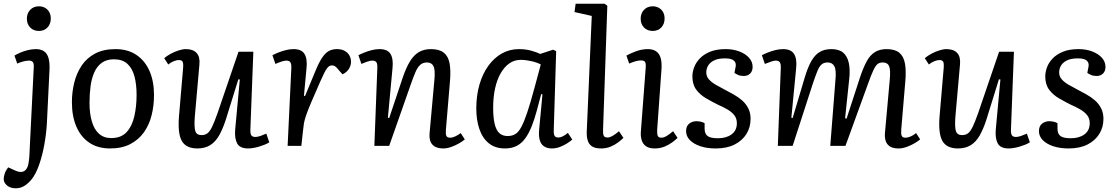

<svg xmlns="http://www.w3.org/2000/svg" viewBox="-53 -787 6028 1036"><path d="M200 -122Q197 -68 186.5 -8.5Q176 51 158 102.5Q140 154 115 184Q103 198 89.5 208.5Q76 219 62 224Q48 229 33 229Q2 229 -15.5 213.5Q-33 198 -33 180Q-33 166 -27.5 149.5Q-22 133 -9 116L31 134Q49 142 64 140.5Q79 139 89 125.5Q99 112 102 86Q105 68 105.5 53.5Q106 39 107 23Q108 7 109 -19L129 -420Q131 -443 124.5 -451.5Q118 -460 104 -460Q91 -460 74.5 -456Q58 -452 40 -444L25 -487Q38 -495 56.5 -503Q75 -511 97 -516.5Q119 -522 141 -522Q168 -522 185 -510Q202 -498 209 -473Q216 -448 214 -409ZM92 -686Q92 -715 110 -734Q128 -753 157 -753Q176 -753 190.5 -744.5Q205 -736 213 -721.5Q221 -707 221 -687Q221 -658 203.5 -639Q186 -620 157 -620Q128 -620 110 -638.5Q92 -657 92 -686Z M541 14Q475 14 429 -17Q383 -48 359 -104Q335 -160 335 -235Q335 -291 348 -342.5Q361 -394 388.5 -434.5Q416 -475 461 -498.5Q506 -522 570 -522Q636 -522 682.5 -491Q729 -460 753.5 -404.5Q778 -349 778 -274Q778 -217 765 -165Q752 -113 723.5 -73Q695 -33 650 -9.5Q605 14 541 14ZM547 -42Q601 -42 630.5 -74.5Q660 -107 672 -160.5Q684 -214 684 -275Q684 -332 672.5 -375Q661 -418 634.5 -442.5Q608 -467 562 -467Q522 -467 496 -448Q470 -429 455.5 -396Q441 -363 435.5 -320.5Q430 -278 430 -231Q430 -175 442.5 -132Q455 -89 481 -65.5Q507 -42 547 -42Z M833 -473Q848 -486 868.5 -497Q889 -508 911 -515Q933 -522 950 -522Q989 -522 1008 -501Q1027 -480 1023 -439L998 -156Q994 -101 1001 -79.5Q1008 -58 1034 -58Q1053 -58 1066 -67.5Q1079 -77 1091.5 -103Q1104 -129 1121 -177L1234 -508H1314L1298 -89Q1297 -66 1303 -57Q1309 -48 1325 -48Q1337 -48 1352.5 -53.5Q1368 -59 1384 -66L1400 -19Q1389 -12 1374 -6Q1359 0 1343.5 4.5Q1328 9 1313 11.5Q1298 14 1286 14Q1241 14 1226.5 -13.5Q1212 -41 1216 -88L1241 -358L1233 -359L1165 -140Q1149 -91 1129.5 -56.5Q1110 -22 1081.5 -4Q1053 14 1012 14Q951 14 928 -26.5Q905 -67 913 -162L935 -420Q937 -446 932 -454.5Q927 -463 912 -463Q900 -463 884 -456.5Q868 -450 855 -439Z M1519 -420Q1520 -441 1514 -450.5Q1508 -460 1492 -460Q1482 -460 1468 -455.5Q1454 -451 1433 -442L1417 -489Q1428 -495 1447.5 -503Q1467 -511 1489 -516.5Q1511 -522 1531 -522Q1574 -522 1590 -496Q1606 -470 1601 -420L1587 -270L1593 -269L1649 -404Q1667 -448 1684 -474Q1701 -500 1720 -511Q1739 -522 1765 -522Q1790 -522 1807 -512.5Q1824 -503 1832.5 -487.5Q1841 -472 1841 -454Q1841 -433 1829 -414.5Q1817 -396 1795 -386L1772 -412Q1761 -426 1754 -430Q1747 -434 1738 -434Q1731 -434 1725 -431Q1719 -428 1712 -419Q1705 -410 1696.5 -393Q1688 -376 1675 -347Q1643 -275 1625 -232Q1607 -189 1598.5 -164Q1590 -139 1587 -121.5Q1584 -104 1582 -82L1573 0H1499Z M2455 -35Q2444 -25 2424 -13.5Q2404 -2 2381.5 6Q2359 14 2338 14Q2299 14 2280 -7Q2261 -28 2265 -69L2291 -357Q2296 -410 2286 -430Q2276 -450 2251 -450Q2229 -450 2214.5 -437Q2200 -424 2189 -398.5Q2178 -373 2164 -333L2047 0H1967L1983 -420Q1984 -442 1978 -451Q1972 -460 1956 -460Q1946 -460 1932 -455.5Q1918 -451 1897 -442L1881 -489Q1892 -495 1911.5 -503Q1931 -511 1953 -516.5Q1975 -522 1995 -522Q2038 -522 2054 -496Q2070 -470 2065 -420L2040 -152L2047 -150L2120 -368Q2138 -421 2158.5 -455Q2179 -489 2206.5 -505.5Q2234 -522 2272 -522Q2318 -522 2342 -502.5Q2366 -483 2373 -444.5Q2380 -406 2375 -349L2353 -87Q2351 -64 2355.5 -54Q2360 -44 2376 -44Q2388 -44 2403.5 -51Q2419 -58 2433 -69Z M2935 -87Q2934 -63 2939.5 -54Q2945 -45 2960 -45Q2971 -45 2984 -51.5Q2997 -58 3011 -70L3035 -34Q3024 -24 3005.5 -12.5Q2987 -1 2966.5 6.5Q2946 14 2925 14Q2900 14 2883 3Q2866 -8 2859.5 -30.5Q2853 -53 2856 -86L2874 -278L2867 -279L2844 -192Q2831 -143 2815.5 -104.5Q2800 -66 2780.5 -39.5Q2761 -13 2734.5 0.5Q2708 14 2672 14Q2619 14 2584.5 -14Q2550 -42 2533.5 -91Q2517 -140 2517 -201Q2517 -272 2534 -330.5Q2551 -389 2582 -432Q2613 -475 2655 -498.5Q2697 -522 2747 -522Q2783 -522 2813.5 -513.5Q2844 -505 2862 -496L2932 -519L2948 -511ZM2686 -53Q2710 -53 2727.5 -63.5Q2745 -74 2760 -102Q2775 -130 2792 -180.5Q2809 -231 2831 -313L2865 -439Q2845 -450 2814.5 -457Q2784 -464 2756 -464Q2723 -464 2696 -445.5Q2669 -427 2649 -392.5Q2629 -358 2618.5 -310.5Q2608 -263 2608 -206Q2608 -153 2616 -119Q2624 -85 2641 -69Q2658 -53 2686 -53Z M3140 -701 3047 -722 3053 -767H3209L3224 -756L3201 -87Q3200 -65 3204.5 -55Q3209 -45 3226 -45Q3237 -45 3252 -53.5Q3267 -62 3287 -79L3311 -43Q3301 -33 3283.5 -19.5Q3266 -6 3242.5 4Q3219 14 3190 14Q3158 14 3141 2.5Q3124 -9 3118 -29.5Q3112 -50 3113 -77Z M3431 -420Q3433 -443 3428 -452Q3423 -461 3406 -461Q3393 -461 3378 -457Q3363 -453 3342 -444L3327 -487Q3346 -498 3378 -510Q3410 -522 3443 -522Q3470 -522 3487.5 -510Q3505 -498 3512 -473.5Q3519 -449 3516 -410L3493 -87Q3492 -65 3496 -54.5Q3500 -44 3516 -44Q3528 -44 3543.5 -53Q3559 -62 3579 -79L3603 -43Q3593 -33 3575 -19.5Q3557 -6 3533 4Q3509 14 3480 14Q3449 14 3432 1.5Q3415 -11 3409 -32Q3403 -53 3405 -77ZM3404 -686Q3404 -715 3422 -734Q3440 -753 3469 -753Q3488 -753 3502.5 -744.5Q3517 -736 3525 -721.5Q3533 -707 3533 -687Q3533 -658 3515.5 -639Q3498 -620 3469 -620Q3440 -620 3422 -638.5Q3404 -657 3404 -686Z M3821 -41Q3866 -41 3894.5 -62Q3923 -83 3923 -122Q3923 -148 3909 -165.5Q3895 -183 3872 -196.5Q3849 -210 3821 -222Q3789 -238 3757 -256.5Q3725 -275 3704 -303Q3683 -331 3683 -375Q3683 -397 3692 -422.5Q3701 -448 3722 -470.5Q3743 -493 3777.5 -507.5Q3812 -522 3863 -522Q3903 -522 3936 -509.5Q3969 -497 3988.5 -475.5Q4008 -454 4008 -426Q4008 -403 3994.5 -390Q3981 -377 3960 -377Q3943 -377 3930 -382.5Q3917 -388 3910 -394L3916 -425Q3921 -446 3908 -459Q3895 -472 3859 -472Q3822 -472 3800 -461Q3778 -450 3768 -433Q3758 -416 3758 -396Q3758 -375 3772 -359Q3786 -343 3808.5 -330Q3831 -317 3856 -304Q3881 -291 3906 -277Q3931 -263 3951.5 -245Q3972 -227 3984.5 -202.5Q3997 -178 3997 -146Q3997 -100 3974.5 -64Q3952 -28 3910.5 -7Q3869 14 3809 14Q3762 14 3726 2Q3690 -10 3669.5 -31Q3649 -52 3649 -79Q3649 -107 3666 -120Q3683 -133 3705 -133Q3717 -133 3729.5 -130Q3742 -127 3749 -122V-93Q3749 -65 3765 -53Q3781 -41 3821 -41Z M4455 -357Q4460 -409 4449 -429.5Q4438 -450 4413 -450Q4393 -450 4380.5 -439.5Q4368 -429 4357.5 -403.5Q4347 -378 4332 -333L4224 0H4144L4160 -420Q4161 -441 4155 -450.5Q4149 -460 4133 -460Q4125 -460 4112 -456Q4099 -452 4074 -442L4058 -489Q4069 -495 4088.5 -503Q4108 -511 4130 -516.5Q4152 -522 4172 -522Q4215 -522 4231.5 -496Q4248 -470 4243 -420L4217 -152L4224 -150L4289 -368Q4305 -422 4324 -456Q4343 -490 4369 -506Q4395 -522 4433 -522Q4474 -522 4496.5 -503Q4519 -484 4527 -447.5Q4535 -411 4529 -358L4507 -149L4515 -147L4587 -368Q4605 -422 4623.5 -456Q4642 -490 4668 -506Q4694 -522 4731 -522Q4776 -522 4799.5 -502.5Q4823 -483 4830 -444.5Q4837 -406 4832 -349L4810 -89Q4808 -64 4812.5 -54Q4817 -44 4833 -44Q4845 -44 4860.5 -50.5Q4876 -57 4890 -69L4912 -35Q4901 -25 4881 -13.5Q4861 -2 4838.5 6Q4816 14 4795 14Q4765 14 4748.5 3Q4732 -8 4726 -26.5Q4720 -45 4722 -69L4748 -357Q4753 -410 4744.5 -430Q4736 -450 4710 -450Q4694 -450 4683 -442Q4672 -434 4660 -409Q4648 -384 4630 -333L4509 0H4427Z M4937 -473Q4952 -486 4972.5 -497Q4993 -508 5015 -515Q5037 -522 5054 -522Q5093 -522 5112 -501Q5131 -480 5127 -439L5102 -156Q5098 -101 5105 -79.5Q5112 -58 5138 -58Q5157 -58 5170 -67.5Q5183 -77 5195.5 -103Q5208 -129 5225 -177L5338 -508H5418L5402 -89Q5401 -66 5407 -57Q5413 -48 5429 -48Q5441 -48 5456.5 -53.5Q5472 -59 5488 -66L5504 -19Q5493 -12 5478 -6Q5463 0 5447.5 4.5Q5432 9 5417 11.5Q5402 14 5390 14Q5345 14 5330.5 -13.5Q5316 -41 5320 -88L5345 -358L5337 -359L5269 -140Q5253 -91 5233.5 -56.5Q5214 -22 5185.5 -4Q5157 14 5116 14Q5055 14 5032 -26.5Q5009 -67 5017 -162L5039 -420Q5041 -446 5036 -454.5Q5031 -463 5016 -463Q5004 -463 4988 -456.5Q4972 -450 4959 -439Z M5725 -41Q5770 -41 5798.5 -62Q5827 -83 5827 -122Q5827 -148 5813 -165.5Q5799 -183 5776 -196.5Q5753 -210 5725 -222Q5693 -238 5661 -256.5Q5629 -275 5608 -303Q5587 -331 5587 -375Q5587 -397 5596 -422.5Q5605 -448 5626 -470.5Q5647 -493 5681.5 -507.5Q5716 -522 5767 -522Q5807 -522 5840 -509.5Q5873 -497 5892.5 -475.5Q5912 -454 5912 -426Q5912 -403 5898.5 -390Q5885 -377 5864 -377Q5847 -377 5834 -382.5Q5821 -388 5814 -394L5820 -425Q5825 -446 5812 -459Q5799 -472 5763 -472Q5726 -472 5704 -461Q5682 -450 5672 -433Q5662 -416 5662 -396Q5662 -375 5676 -359Q5690 -343 5712.5 -330Q5735 -317 5760 -304Q5785 -291 5810 -277Q5835 -263 5855.5 -245Q5876 -227 5888.5 -202.5Q5901 -178 5901 -146Q5901 -100 5878.5 -64Q5856 -28 5814.5 -7Q5773 14 5713 14Q5666 14 5630 2Q5594 -10 5573.5 -31Q5553 -52 5553 -79Q5553 -107 5570 -120Q5587 -133 5609 -133Q5621 -133 5633.5 -130Q5646 -127 5653 -122V-93Q5653 -65 5669 -53Q5685 -41 5725 -41Z"/></svg>

Font: Literata 18pt
Style: Italic
Weight: 400
Italic angle: -2°
Designer: Latin by Veronika Burian and Jose Scaglione. Greek by Irene Vlachou. Cyrillic by Vera Evstafieva
Foundry: TypeTogether
Version: Version 3.103;gftools[0.9.29]